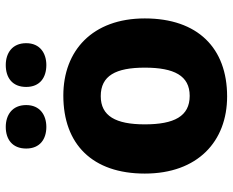

<svg xmlns="http://www.w3.org/2000/svg" viewBox="-91 -774 809 667"><g transform="rotate(-90 313.5 -440.5)"><path d="M131 -754C131 -706 164 -684 206 -684C247 -684 282 -706 282 -754C282 -803 247 -825 206 -825C164 -825 131 -803 131 -754ZM345 -754C345 -706 378 -684 421 -684C462 -684 497 -706 497 -754C497 -803 462 -825 421 -825C378 -825 345 -803 345 -754ZM583 -342C583 -524 471 -625 315 -625C146 -625 44 -524 44 -342C44 -158 156 -56 312 -56C480 -56 583 -158 583 -342ZM215 -342C215 -443 244 -495 313 -495C384 -495 412 -443 412 -342C412 -240 384 -186 314 -186C243 -186 215 -240 215 -342Z"/></g></svg>

Font: Noto Sans Malayalam UI ExtraBold
Style: Regular
Weight: 800
Designer: Jelle Bosma - Monotype Design Team
Foundry: Monotype Imaging Inc.
Version: Version 2.104